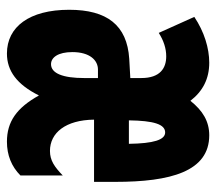

<svg xmlns="http://www.w3.org/2000/svg" viewBox="-54 -544 609 540"><g transform="rotate(90 250.0 -274.5)"><path d="M131 10C180 10 218 -18 249 -80C284 -17 323 10 379 10C417 10 449 -3 474 -28V-147C450 -124 432 -111 405 -111C354 -111 318 -155 317 -235H492V-295C492 -450 463 -559 361 -559C322 -559 292 -541 264 -506C237 -541 202 -559 157 -559C116 -559 70 -545 28 -517L73 -417C95 -431 117 -438 139 -438C172 -438 200 -421 200 -368V-337L146 -334C51 -328 8 -271 8 -165C8 -53 56 10 131 10ZM385 -333H319C320 -403 330 -435 353 -435C374 -435 384 -402 385 -333ZM161 -114C142 -114 127 -134 127 -174C127 -223 150 -246 176 -246H200V-207C200 -148 187 -114 161 -114Z"/></g></svg>

Font: Noto Sans Mono ExtraCondensed ExtraBold
Style: Regular
Weight: 800
Width: 2
Designer: Monotype Design Team
Foundry: Monotype Imaging Inc.
Version: Version 2.014